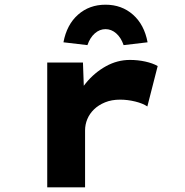

<svg xmlns="http://www.w3.org/2000/svg" viewBox="-20 -797 789 817"><path d="M181 0V-531H333L340 -337L294 -343Q309 -399 345.5 -443.5Q382 -488 430.5 -515Q479 -542 533 -542Q567 -542 598.5 -535Q630 -528 651 -516L607 -344Q588 -357 555.5 -365Q523 -373 491 -373Q455 -373 427 -361.5Q399 -350 380 -331.5Q361 -313 351.5 -290Q342 -267 342 -242V0ZM352 -605 250 -617Q264 -692 312 -734.5Q360 -777 429 -777Q498 -777 546 -734.5Q594 -692 608 -617L506 -605Q495 -637 474.5 -655Q454 -673 429 -673Q404 -673 383.5 -655Q363 -637 352 -605Z"/></svg>

Font: Lexend Tera
Style: Bold
Weight: 700
Designer: Bonnie Shaver-Troup, Thomas Jockin
Foundry: Lexend
Version: Version 1.007